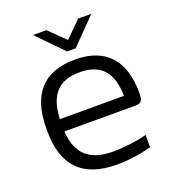

<svg xmlns="http://www.w3.org/2000/svg" viewBox="-128 -775 782 879"><g transform="rotate(-20 263.5 -335.5)"><path d="M500 -265C500 -422 425 -509 275 -509C120 -509 44 -422 44 -256V-244C44 -77 124 9 292 9C345 9 406 1 461 -14V-74C414 -61 346 -53 297 -53C181 -53 125 -104 117 -216H465C493 -216 500 -229 500 -265ZM117 -276C122 -392 171 -447 275 -447C380 -447 428 -388 429 -276ZM133 -680 254 -556H296L417 -680H353L276 -604L198 -680Z"/></g></svg>

Font: LT Wave Text Light
Style: Regular
Weight: 300
Designer: Daniel Lyons
Version: Version 2.5 (Glyphs App)